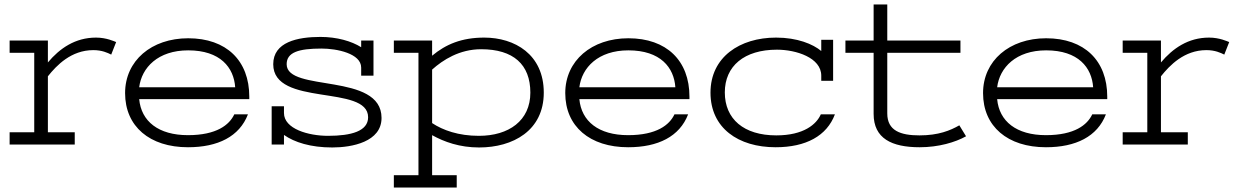

<svg xmlns="http://www.w3.org/2000/svg" viewBox="-20 -646 5525 858"><path d="M23 -410H133V-55H23V0H314V-55H194V-305C233 -354 298 -422 397 -422C436 -422 461 -410 477 -402L499 -458C491 -461 456 -478 409 -478C316 -478 247 -430 194 -367V-465H23Z M602 -256C613 -344 686 -421 821 -421C965 -421 1025 -344 1031 -256ZM820 12C954 12 1050 -36 1088 -135H1027C1005 -88 948 -42 820 -42C688 -42 611 -104 602 -203H1094V-214C1094 -375 992 -475 821 -475C657 -475 539 -375 539 -230C539 -81 649 12 820 12Z M1249 0V-43C1296 -10 1368 13 1465 13C1553 13 1685 -12 1685 -119C1685 -324 1261 -232 1261 -359C1261 -412 1314 -429 1417 -429C1485 -429 1594 -407 1594 -344V-308H1649V-465H1594V-435C1551 -462 1486 -481 1412 -481C1309 -481 1201 -458 1201 -359C1201 -167 1625 -270 1625 -122C1625 -60 1550 -39 1446 -39C1358 -39 1249 -70 1249 -141V-171H1194V0Z M1740 -410H1850V137H1740V192H2021V137H1911V-42C1965 -12 2034 13 2121 13C2272 13 2410 -62 2410 -232C2410 -403 2280 -478 2144 -478C2043 -478 1972 -448 1911 -397V-465H1740ZM1911 -335C1959 -378 2033 -426 2130 -426C2274 -426 2350 -358 2350 -232C2350 -107 2254 -39 2120 -39C2029 -39 1959 -64 1911 -96Z M2569 -256C2580 -344 2653 -421 2788 -421C2932 -421 2992 -344 2998 -256ZM2787 12C2921 12 3017 -36 3055 -135H2994C2972 -88 2915 -42 2787 -42C2655 -42 2578 -104 2569 -203H3061V-214C3061 -375 2959 -475 2788 -475C2624 -475 2506 -375 2506 -230C2506 -81 2616 12 2787 12Z M3703 -285V-468H3650V-418C3613 -449 3543 -478 3448 -478C3286 -478 3155 -391 3155 -232C3155 -74 3279 12 3446 12C3582 12 3675 -39 3711 -135H3648C3629 -91 3572 -41 3449 -41C3304 -41 3219 -114 3219 -233C3219 -351 3306 -424 3452 -424C3538 -424 3650 -388 3650 -308V-285Z M3758 -410H3884V-137C3884 -27 3965 12 4090 12C4174 12 4249 -10 4297 -37L4267 -86C4227 -63 4174 -41 4089 -41C4004 -41 3945 -62 3945 -139V-410H4272V-465H3945V-626H3884V-465H3758Z M4436 -256C4447 -344 4520 -421 4655 -421C4799 -421 4859 -344 4865 -256ZM4654 12C4788 12 4884 -36 4922 -135H4861C4839 -88 4782 -42 4654 -42C4522 -42 4445 -104 4436 -203H4928V-214C4928 -375 4826 -475 4655 -475C4491 -475 4373 -375 4373 -230C4373 -81 4483 12 4654 12Z M4997 -410H5107V-55H4997V0H5288V-55H5168V-305C5207 -354 5272 -422 5371 -422C5410 -422 5435 -410 5451 -402L5473 -458C5465 -461 5430 -478 5383 -478C5290 -478 5221 -430 5168 -367V-465H4997Z"/></svg>

Font: Stint Ultra Expanded
Style: Regular
Weight: 400
Width: 7
Designer: Astigmatic (AOETI)
Foundry: Astigmatic (AOETI)
Version: Version 1.000